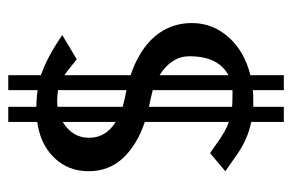

<svg xmlns="http://www.w3.org/2000/svg" viewBox="-140 -560 700 460"><g transform="rotate(-90 210.0 -330.0)"><path d="M356 -530.8 297.9 -496.1Q266.1 -522 259.8 -525.9V-367.2Q322.3 -345.7 353.5 -308.1Q384.8 -270.5 384.8 -220.5Q384.8 -170.4 350.8 -132.3Q316.9 -94.2 259.8 -80.1V0H224.1V-74.2Q216.3 -73.2 199.2 -73.2H184.1V0H147.9V-78.1Q108.4 -85.9 72.3 -110.4Q59.6 -119.1 29.8 -140.1L73.2 -176.8Q77.1 -174.3 87.2 -167Q97.2 -159.7 100.6 -157.5Q104 -155.3 111.8 -150.1Q119.6 -145 124 -142.6Q137.7 -134.8 147.9 -131.8V-333Q92.8 -351.6 61.3 -385.3Q29.8 -418.9 29.8 -467.8Q29.8 -516.6 62 -550Q94.2 -583.5 147.9 -590.8V-660.2H184.1V-592.8Q204.1 -592.8 224.1 -589.8V-660.2H259.8V-582Q302.7 -567.4 356 -530.8ZM147.9 -402.8V-529.8Q109.9 -506.8 109.9 -466.6Q109.9 -426.3 147.9 -402.8ZM184.1 -323.2V-124Q192.9 -123 213.9 -123H224.1V-314Q211.4 -317.4 184.1 -323.2ZM184.1 -386.2Q200.7 -381.3 224.1 -377V-541Q208.5 -543 197.8 -543Q187 -543 184.1 -542ZM259.8 -132.8Q305.2 -156.7 305.2 -226.1Q305.2 -269 259.8 -297.9Z"/></g></svg>

Font: Pfennig
Style: Medium
Weight: 500
Version: Version 20120410 ; ttfautohint (v0.8)